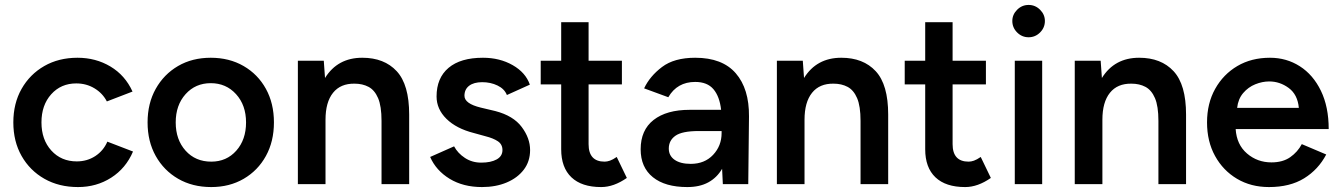

<svg xmlns="http://www.w3.org/2000/svg" viewBox="-20 -746 5428 778"><path d="M296 12Q219 12 160 -21.5Q101 -55 67.5 -114Q34 -173 34 -250Q34 -327 67.5 -386Q101 -445 159.5 -478.5Q218 -512 294 -512Q368 -512 427.5 -476.5Q487 -441 517 -375L413 -335Q396 -368 363 -388Q330 -408 289 -408Q227 -408 187.5 -364Q148 -320 148 -250Q148 -180 188 -136Q228 -92 291 -92Q333 -92 366 -113.5Q399 -135 415 -172L519 -132Q490 -64 430.5 -26Q371 12 296 12Z M836 12Q760 12 702 -21.5Q644 -55 611 -114Q578 -173 578 -250Q578 -327 611 -386Q644 -445 701.5 -478.5Q759 -512 834 -512Q909 -512 967 -478.5Q1025 -445 1057.5 -386Q1090 -327 1090 -250Q1090 -173 1057.5 -114Q1025 -55 967.5 -21.5Q910 12 836 12ZM836 -91Q898 -91 937.5 -135.5Q977 -180 977 -250Q977 -320 936.5 -364.5Q896 -409 834 -409Q772 -409 732 -364.5Q692 -320 692 -250Q692 -180 732 -135.5Q772 -91 836 -91Z M1187 0V-500H1292L1297 -430Q1348 -512 1448 -512Q1537 -512 1587.5 -457.5Q1638 -403 1638 -282V0H1526V-256Q1526 -316 1512 -348.5Q1498 -381 1473.5 -394Q1449 -407 1417 -407Q1360 -408 1329.5 -370Q1299 -332 1299 -261V0Z M1933 12Q1857 12 1802 -21.5Q1747 -55 1723 -110L1820 -153Q1835 -125 1864 -106Q1893 -87 1930 -87Q1969 -87 1992.5 -100Q2016 -113 2016 -138Q2016 -161 1997.5 -173.5Q1979 -186 1947 -194L1900 -207Q1829 -225 1789 -264.5Q1749 -304 1749 -355Q1749 -430 1797.5 -471Q1846 -512 1937 -512Q2005 -512 2057.5 -482Q2110 -452 2127 -403L2034 -361Q2024 -386 1996 -399.5Q1968 -413 1934 -413Q1900 -413 1881 -398.5Q1862 -384 1862 -358Q1862 -326 1928 -310L1987 -296Q2060 -277 2094 -231.5Q2128 -186 2128 -138Q2128 -92 2102.5 -58.5Q2077 -25 2033 -6.5Q1989 12 1933 12Z M2416 12Q2337 12 2295.5 -27.5Q2254 -67 2254 -141V-404H2171V-500H2254V-656H2365V-500H2500V-404H2365V-162Q2365 -91 2430 -91Q2440 -91 2451.5 -95Q2463 -99 2479 -110L2520 -25Q2467 12 2416 12Z M2765 12Q2675 12 2625.5 -28Q2576 -68 2576 -141Q2576 -219 2628.5 -260Q2681 -301 2775 -301H2902Q2896 -355 2871 -384.5Q2846 -414 2797 -414Q2724 -414 2688 -352L2590 -388Q2613 -437 2662.5 -474.5Q2712 -512 2797 -512Q2907 -512 2961.5 -449Q3016 -386 3015 -274L3012 0H2909L2906 -62Q2885 -26 2850 -7Q2815 12 2765 12ZM2779 -82Q2835 -82 2869.5 -118.5Q2904 -155 2904 -207V-215H2811Q2744 -215 2717 -196Q2690 -177 2690 -144Q2690 -115 2713.5 -98.5Q2737 -82 2779 -82Z M3128 0V-500H3233L3238 -430Q3289 -512 3389 -512Q3478 -512 3528.5 -457.5Q3579 -403 3579 -282V0H3467V-256Q3467 -316 3453 -348.5Q3439 -381 3414.5 -394Q3390 -407 3358 -407Q3301 -408 3270.5 -370Q3240 -332 3240 -261V0Z M3891 12Q3812 12 3770.5 -27.5Q3729 -67 3729 -141V-404H3646V-500H3729V-656H3840V-500H3975V-404H3840V-162Q3840 -91 3905 -91Q3915 -91 3926.5 -95Q3938 -99 3954 -110L3995 -25Q3942 12 3891 12Z M4092 0V-500H4203V0ZM4148 -595Q4121 -595 4101.5 -614.5Q4082 -634 4082 -661Q4082 -687 4101.5 -706.5Q4121 -726 4148 -726Q4175 -726 4194.5 -706.5Q4214 -687 4214 -661Q4214 -634 4194.5 -614.5Q4175 -595 4148 -595Z M4335 0V-500H4440L4445 -430Q4496 -512 4596 -512Q4685 -512 4735.5 -457.5Q4786 -403 4786 -282V0H4674V-256Q4674 -316 4660 -348.5Q4646 -381 4621.5 -394Q4597 -407 4565 -407Q4508 -408 4477.5 -370Q4447 -332 4447 -261V0Z M5122 12Q5049 12 4992.5 -21.5Q4936 -55 4903.5 -114Q4871 -173 4871 -250Q4871 -327 4904 -386Q4937 -445 4994 -478.5Q5051 -512 5126 -512Q5193 -512 5247 -477.5Q5301 -443 5332.5 -378Q5364 -313 5364 -223H4987Q4991 -160 5033 -124Q5075 -88 5132 -88Q5178 -88 5208 -109Q5238 -130 5255 -162L5354 -120Q5322 -59 5264.5 -23.5Q5207 12 5122 12ZM5123 -416Q5095 -416 5066.5 -404.5Q5038 -393 5017.5 -369Q4997 -345 4993 -309H5243Q5238 -363 5202 -389.5Q5166 -416 5123 -416Z"/></svg>

Font: Figtree SemiBold
Style: Regular
Weight: 600
Designer: Erik Kennedy
Foundry: Erik Kennedy
Version: Version 2.001; ttfautohint (v1.8.4.7-5d5b);gftools[0.9.27]